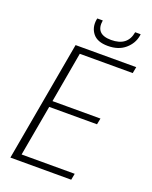

<svg xmlns="http://www.w3.org/2000/svg" viewBox="-161 -967 833 1053"><g transform="rotate(20 256.0 -440.0)"><path d="M512 -702 505 -665H196L144 -370H424L417 -334H138L85 -37H395L388 0H33L158 -702ZM472 -871Q464 -824 425.5 -791Q387 -758 325 -758Q264 -758 237.5 -791Q211 -824 218 -871L220 -880H252Q238 -795 331 -795Q427 -795 441 -880H473Z"/></g></svg>

Font: Poppins ExtraLight
Style: Italic
Weight: 275
Italic angle: -10°
Designer: Ninad Kale (Devanagari), Jonny Pinhorn (Latin)
Foundry: Indian Type Foundry
Version: Version 3.200;PS 1.000;hotconv 16.6.54;makeotf.lib2.5.65590